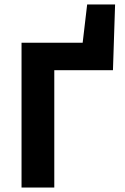

<svg xmlns="http://www.w3.org/2000/svg" viewBox="-20 -844 561 864"><path d="M76.9 0V-651.8H352L372.2 -823.8H497.9L488.3 -528.2H224.3V0Z"/></svg>

Font: Source Sans 3 Variable
Style: Regular
Weight: 200
Designer: Paul D. Hunt
Foundry: Adobe Systems Incorporated
Version: Version 3.026